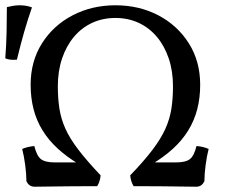

<svg xmlns="http://www.w3.org/2000/svg" viewBox="-21 -705 873 727"><path d="M111 2Q98 2 90.5 -4Q83 -10 79 -19Q79 -45 74.5 -79.5Q70 -114 63 -141Q72 -145 84 -148Q96 -151 109 -152Q118 -115 134 -102.5Q150 -90 187 -90H290L280 -82Q233 -110 198 -142Q163 -174 140 -211.5Q117 -249 106 -292Q95 -335 95 -384Q95 -473 138 -541Q181 -609 254 -647Q327 -685 416 -685Q506 -685 578.5 -647Q651 -609 694 -541Q737 -473 737 -384Q737 -335 726 -292Q715 -249 692 -211.5Q669 -174 634 -142Q599 -110 552 -82L542 -90H645Q682 -90 698 -102.5Q714 -115 723 -152Q737 -151 748.5 -148Q760 -145 769 -141Q762 -114 757.5 -79.5Q753 -45 753 -19Q749 -10 741.5 -4Q734 2 721 2Q696 2 642.5 1Q589 0 485 0Q474 -18 472 -41Q525 -96 557 -138.5Q589 -181 605.5 -218Q622 -255 628 -293.5Q634 -332 634 -378Q634 -436 618 -483.5Q602 -531 573 -565.5Q544 -600 504 -618.5Q464 -637 416 -637Q368 -637 328 -618.5Q288 -600 259 -565.5Q230 -531 214 -483.5Q198 -436 198 -378Q198 -332 204 -293.5Q210 -255 226.5 -218Q243 -181 275.5 -138.5Q308 -96 360 -41Q358 -18 347 0Q244 0 190.5 1Q137 2 111 2ZM43 -479Q29 -478 19 -479Q9 -480 -1 -484Q3 -536 4 -584.5Q5 -633 5 -678Q17 -681 29 -683Q41 -685 53 -685Q79 -685 100 -677Q84 -631 70.5 -584Q57 -537 43 -479Z"/></svg>

Font: Vollkorn
Style: Regular
Weight: 400
Designer: Friedrich Althausen
Foundry: Friedrich Althausen
Version: Version 5.001